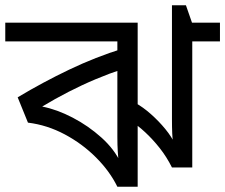

<svg xmlns="http://www.w3.org/2000/svg" viewBox="-30 -708 854 728"><path d="M492 -622V0H415Q386 -59 334 -111Q282 -163 215.5 -198.5Q149 -234 76 -243L37 -339Q132 -396 232.5 -444Q333 -492 436 -524L415 -482V-551H-10V-622ZM415 -474 435 -446Q386 -430 333.5 -408Q281 -386 229.5 -359.5Q178 -333 130 -304Q186 -293 245.5 -262Q305 -231 354.5 -186.5Q404 -142 428 -90L420 -88Q418 -111 416.5 -134Q415 -157 415 -189ZM804 -622V-551H699V-73H622Q602 -113 576 -146Q550 -179 520.5 -206.5Q491 -234 458 -255L483 -318Q512 -302 542 -275.5Q572 -249 597 -218.5Q622 -188 634 -160L626 -157Q624 -180 623 -202.5Q622 -225 622 -257V-688H675L698 -622Z"/></svg>

Font: bangla15
Style: Regular
Weight: 400
Designer: Jelle Bosma - Monotype Design Team
Foundry: Monotype Imaging Inc.
Version: Version 2.006